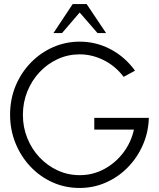

<svg xmlns="http://www.w3.org/2000/svg" viewBox="-20 -919 788 952"><path d="M374.5 13Q302.5 13 240 -15.2Q177.5 -43.5 130.2 -93.8Q83 -144 56.5 -209.8Q30 -275.5 30 -350.5Q30 -427 57.2 -492.8Q84.5 -558.5 132.5 -608Q180.5 -657.5 243 -685Q305.5 -712.5 375.5 -712.5Q456.5 -712.5 528.2 -674.8Q600 -637 649.5 -568.5L593 -538Q552 -592 494.2 -620.8Q436.5 -649.5 375 -649.5Q317 -649.5 266 -626Q215 -602.5 176.2 -561.2Q137.5 -520 115.5 -465.5Q93.5 -411 93.5 -349.5Q93.5 -288 115.5 -233.8Q137.5 -179.5 176.2 -138.5Q215 -97.5 266 -74Q317 -50.5 375.5 -50.5Q440.5 -50.5 496.2 -80.5Q552 -110.5 591 -161.5Q630 -212.5 644 -276.5H447.5V-334.5H718Q716 -263 688.2 -200Q660.5 -137 613.5 -89Q566.5 -41 505.2 -14Q444 13 374.5 13ZM409.5 -899 506 -755H463.5L375 -857L287.5 -755H245L340.5 -899Z"/></svg>

Font: Urbanist Light
Style: Regular
Weight: 300
Designer: Corey Hu
Foundry: Corey Hu
Version: Version 1.330; ttfautohint (v1.8.4.7-5d5b)